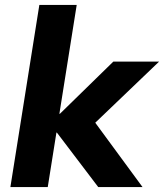

<svg xmlns="http://www.w3.org/2000/svg" viewBox="-20 -756 663 776"><path d="M22 0 139 -736H290L220 -296H222L438 -507H623L365 -260L556 0H377L210 -220H208L173 0Z"/></svg>

Font: Winston
Style: Bold Italic
Weight: 700
Italic angle: -9°
Designer: Original fonts by Vernon Adams / Changes by Cristiano Sobral
Foundry: Original fonts by Vernon Adams / Changes by Cristiano Sobral
Version: Version 2.503;July 17, 2020;FontCreator 13.0.0.2655 64-bit